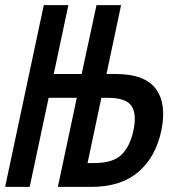

<svg xmlns="http://www.w3.org/2000/svg" viewBox="-58 -730 678 750"><path d="M-38 0 113 -710H209L152 -441H261L319 -710H415L358 -441H393Q508 -441 551 -382.5Q594 -324 572 -219Q550 -116 482 -58Q414 0 299 0H168L242 -348H132L58 0ZM284 -93H309Q382 -93 415.5 -124.5Q449 -156 463 -219Q477 -283 456 -315.5Q435 -348 362 -348H338Z"/></svg>

Font: Geist Mono Medium
Style: Italic
Weight: 500
Italic angle: -12°
Monospace: yes
Designer: Basement.studio, Andrés Briganti, Mateo Zaragoza
Foundry: Basement.studio, Vercel, Andrés Briganti, Guido Ferreyra, Mateo Zaragoza
Version: Version 1.500; ttfautohint (v1.8.4.7-5d5b)